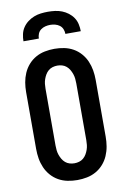

<svg xmlns="http://www.w3.org/2000/svg" viewBox="-103 -1014 706 1082"><g transform="rotate(-10 250.0 -473.5)"><path d="M250 8Q222 8 194.5 2.5Q167 -3 143 -16.5Q119 -30 100.5 -51Q82 -72 71 -97.5Q60 -123 55.5 -150Q51 -177 51 -205V-530Q51 -558 55.5 -585Q60 -612 71 -637.5Q82 -663 100.5 -684Q119 -705 143 -718.5Q167 -732 194.5 -737.5Q222 -743 250 -743Q278 -743 305.5 -737.5Q333 -732 357 -718.5Q381 -705 399.5 -684Q418 -663 429 -637.5Q440 -612 444.5 -585Q449 -558 449 -530V-205Q449 -177 444.5 -150Q440 -123 429 -97.5Q418 -72 399.5 -51Q381 -30 357 -16.5Q333 -3 305.5 2.5Q278 8 250 8ZM250 -88Q264 -88 277.5 -92Q291 -96 301.5 -105Q312 -114 319 -126Q326 -138 330.5 -151Q335 -164 336.5 -177.5Q338 -191 338 -205V-530Q338 -544 336.5 -557.5Q335 -571 330.5 -584Q326 -597 319 -609Q312 -621 301.5 -630Q291 -639 277.5 -643Q264 -647 250 -647Q236 -647 222.5 -643Q209 -639 198.5 -630Q188 -621 181 -609Q174 -597 169.5 -584Q165 -571 163.5 -557.5Q162 -544 162 -530V-205Q162 -191 163.5 -177.5Q165 -164 169.5 -151Q174 -138 181 -126Q188 -114 198.5 -105Q209 -96 222.5 -92Q236 -88 250 -88ZM86 -815Q86 -835 90.5 -855.5Q95 -876 106.5 -893Q118 -910 134.5 -922.5Q151 -935 170 -942.5Q189 -950 209.5 -952.5Q230 -955 250 -955Q270 -955 290.5 -952.5Q311 -950 330 -942.5Q349 -935 365.5 -922.5Q382 -910 393.5 -893Q405 -876 409.5 -855.5Q414 -835 414 -815H326Q326 -829 320.5 -842.5Q315 -856 303.5 -864.5Q292 -873 278 -876.5Q264 -880 250 -880Q236 -880 222 -876.5Q208 -873 196.5 -864.5Q185 -856 179.5 -842.5Q174 -829 174 -815Z"/></g></svg>

Font: Iosevka Curly
Style: Bold
Weight: 700
Monospace: yes
Designer: Belleve Invis
Foundry: Belleve Invis
Version: Version 22.1.2; ttfautohint (v1.8.4)